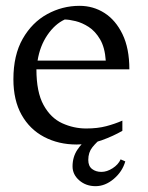

<svg xmlns="http://www.w3.org/2000/svg" viewBox="-20 -484 509 659"><path d="M243 12Q181 12 131.5 -14Q82 -40 54 -90Q26 -140 26 -212Q26 -295 58 -351Q90 -407 142 -435.5Q194 -464 253 -464Q300 -464 338.5 -439.5Q377 -415 400.5 -366.5Q424 -318 424 -246H105Q105 -168 129.5 -123.5Q154 -79 193.5 -61Q233 -43 276 -43Q315 -43 345 -51Q375 -59 400 -70V-35Q369 -17 329 -2.5Q289 12 243 12ZM109 -276H343Q340 -321 323.5 -349Q307 -377 284.5 -391.5Q262 -406 239.5 -411.5Q217 -417 202 -417Q168 -401 142.5 -363.5Q117 -326 109 -276ZM308 155Q275 155 252 135Q229 115 229 87Q229 55 245.5 30Q262 5 285 -10H329Q311 4 297 21.5Q283 39 283 65Q283 86 296 96Q309 106 328 106Q347 106 366.5 93.5Q386 81 394 63L410 70Q400 105 370.5 130Q341 155 308 155Z"/></svg>

Font: Belleza
Style: Regular
Weight: 400
Designer: Eduardo Rodriguez Tunni
Foundry: Eduardo Rodriguez Tunni
Version: Version 1.003; ttfautohint (v1.8.4.7-5d5b)